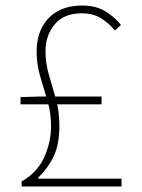

<svg xmlns="http://www.w3.org/2000/svg" viewBox="-20 -672 512 692"><path d="M58 0V-18Q115 -51 139.5 -105.5Q164 -160 164 -218Q164 -265 151 -309Q138 -353 125 -396.5Q112 -440 112 -486Q112 -537 132 -574.5Q152 -612 188.5 -632Q225 -652 276 -652Q327 -652 361 -630.5Q395 -609 416 -582L394 -562Q373 -588 344.5 -606Q316 -624 274 -624Q210 -624 177 -584Q144 -544 144 -488Q144 -443 156.5 -401.5Q169 -360 181.5 -315.5Q194 -271 194 -218Q194 -152 174 -109.5Q154 -67 118 -32V-28H418V0ZM54 -296V-322L120 -324H346V-296Z"/></svg>

Font: Assistant ExtraLight ExtraLight
Style: Regular
Weight: 250
Version: Version 3.000